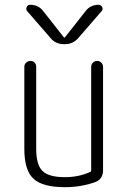

<svg xmlns="http://www.w3.org/2000/svg" viewBox="-20 -775 540 805"><path d="M252 9.8Q158.2 9.8 120.1 -25.9Q82 -61.5 82 -150.4V-495.1Q82 -504.9 89.4 -512.2Q96.7 -519.5 108.4 -519.5Q118.2 -519.5 125 -512.7Q131.8 -505.9 131.8 -495.1V-150.4Q131.8 -84 158.2 -58.1Q184.6 -32.2 252 -32.2Q309.6 -32.2 357.4 -53.7Q362.3 -55.7 362.3 -60.5V-494.1Q362.3 -504.9 369.6 -512.2Q377 -519.5 387.2 -519.5Q397.5 -519.5 404.8 -512.2Q412.1 -504.9 412.1 -494.1V-61.5Q412.1 -24.4 379.9 -11.7Q320.3 9.8 252 9.8ZM393.6 -754.9Q403.3 -754.9 408.2 -745.6Q413.1 -736.3 406.2 -728.5L309.6 -617.2Q287.1 -589.8 252 -589.8H248Q211.9 -589.8 190.4 -617.2L93.8 -728.5Q87.9 -735.4 91.8 -745.1Q95.7 -754.9 106.4 -754.9Q141.6 -754.9 161.1 -728.5L248 -618.2Q249 -617.2 250 -617.2L252 -618.2L338.9 -728.5Q358.4 -754.9 393.6 -754.9Z"/></svg>

Font: Rounded-L Mgen+ 1mn light
Style: Regular
Weight: 200
Designer: [Source Han Sans]
Ryoko NISHIZUKA  (kana & ideographs); Paul D. Hunt (Latin, Greek & Cyrillic); Wenlong ZHANG  (bopomofo
Version: Version 1.059.20150602